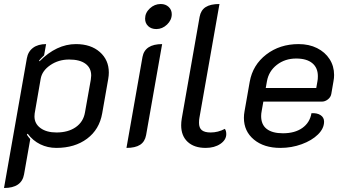

<svg xmlns="http://www.w3.org/2000/svg" viewBox="-32 -729 1717 958"><path d="M102 -438Q108 -472 133 -490.5Q158 -509 198 -509L188 -453Q174 -440 163 -427L165 -423Q250 -509 347 -509Q421 -509 466 -469.5Q511 -430 511 -367Q511 -352 508 -335L478 -164Q464 -83 402.5 -37Q341 9 249 9Q206 9 169 -9Q132 -27 106 -62L102 -57Q112 -42 119 -35L88 141Q76 209 -12 209ZM392 -168 421 -331Q423 -345 423 -352Q423 -390 394.5 -411Q366 -432 313 -432Q260 -432 219 -404Q178 -376 171 -336L141 -163Q140 -158 140 -148Q140 -112 170 -90Q200 -68 250 -68Q308 -68 346 -94.5Q384 -121 392 -168Z M692 -636Q692 -665 715.5 -687Q739 -709 770 -709Q794 -709 809.5 -694.5Q825 -680 825 -658Q825 -629 801.5 -606.5Q778 -584 748 -584Q723 -584 707.5 -598.5Q692 -613 692 -636ZM679 -445Q691 -509 777 -509L697 -55Q691 -22 667 -6.5Q643 9 599 9Z M872 -104Q872 -120 875 -138L964 -645Q970 -678 994 -693.5Q1018 -709 1063 -709L963 -141Q961 -132 961 -116Q961 -91 975 -79.5Q989 -68 1019 -68Q1056 -68 1090 -86Q1097 -76 1097 -60Q1097 -31 1067.5 -11Q1038 9 994 9Q937 9 904.5 -21Q872 -51 872 -104Z M1185 -141Q1185 -157 1188 -173L1214 -321Q1229 -405 1296.5 -457Q1364 -509 1458 -509Q1510 -509 1550 -489Q1590 -469 1612.5 -434Q1635 -399 1635 -355Q1635 -339 1632 -324L1621 -260Q1618 -244 1604 -233Q1590 -222 1574 -222H1282L1274 -177Q1271 -162 1271 -150Q1271 -107 1299 -85.5Q1327 -64 1380 -64Q1439 -64 1476.5 -90.5Q1514 -117 1522 -164Q1550 -166 1567.5 -154.5Q1585 -143 1585 -122Q1585 -88 1554.5 -58Q1524 -28 1473.5 -9.5Q1423 9 1367 9Q1285 9 1235 -32.5Q1185 -74 1185 -141ZM1546 -290 1552 -324Q1554 -333 1554 -349Q1554 -391 1526 -414Q1498 -437 1446 -437Q1390 -437 1349.5 -405.5Q1309 -374 1300 -324L1294 -290Z"/></svg>

Font: K2D
Style: Italic
Weight: 400
Italic angle: -10°
Designer: Katatrad Aksorn Co.,Ltd.
Foundry: Cadson Demak Co.,Ltd.
Version: Version 1.000; ttfautohint (v1.6)